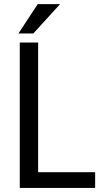

<svg xmlns="http://www.w3.org/2000/svg" viewBox="-20 -919 515 939"><path d="M166.5 -76.7V-710.9H76.7V0H445.3V-76.7ZM164.6 -898.9 70.3 -755.4H143.1L273.9 -898.9Z"/></svg>

Font: Roboto Condensed
Style: Regular
Weight: 400
Designer: Google
Version: Version 2.134; 2016